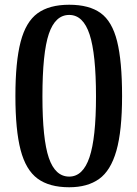

<svg xmlns="http://www.w3.org/2000/svg" viewBox="-20 -780 580 810"><path d="M45 -375Q45 -519 67 -603.5Q89 -688 138.5 -724Q188 -760 272 -760Q356 -760 404.5 -725Q453 -690 474 -606Q495 -522 495 -375Q495 -228 471 -144Q447 -60 398 -25Q349 10 272 10Q188 10 138.5 -26.5Q89 -63 67 -147Q45 -231 45 -375ZM385 -373Q385 -552 358 -634.5Q331 -717 272 -717Q213 -717 186 -637Q159 -557 159 -373Q159 -193 186 -114Q213 -35 272 -35Q330 -35 357.5 -116.5Q385 -198 385 -373Z"/></svg>

Font: Girassol
Style: Regular
Weight: 400
Width: 3
Designer: Liam Spradlin
Version: Version 1.004